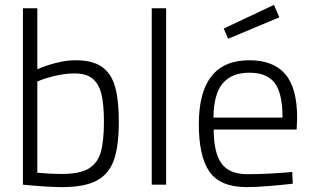

<svg xmlns="http://www.w3.org/2000/svg" viewBox="-20 -757 1286 787"><path d="M74 0V-723H133V-473Q163 -487 207 -498.5Q251 -510 290 -510Q358 -510 396.5 -484Q435 -458 451 -403.5Q467 -349 467 -258Q467 -157 446.5 -100Q426 -43 376 -16.5Q326 10 234 10Q179 10 74 0ZM406 -258Q406 -330 395.5 -372Q385 -414 359 -435Q333 -456 285 -456Q247 -456 205 -446Q163 -436 133 -423V-49Q185 -44 234 -44Q307 -44 343.5 -66Q380 -88 393 -133Q406 -178 406 -258Z M602 -723H661V0H602Z M795 -248Q795 -510 1002 -510Q1100 -510 1149 -453.5Q1198 -397 1198 -273L1196 -226H856Q856 -132 887.5 -87.5Q919 -43 995 -43Q1072 -43 1178 -52L1180 -4Q1138 1 1083 5.5Q1028 10 989 10Q881 9 838 -54Q795 -117 795 -248ZM1138 -275Q1138 -375 1106 -417Q1074 -459 1002 -459Q930 -459 893 -415.5Q856 -372 855 -275ZM897 -640 1103 -737 1125 -686 915 -598Z"/></svg>

Font: Cairo Light
Style: Regular
Weight: 300
Designer: Mohamed Gaber, Accademia di Belle Arti di Urbino and others
Foundry: Kief Type Foundry, Accademia di Belle Arti di Urbino and others
Version: Version 3.011